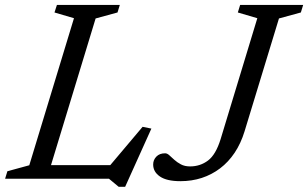

<svg xmlns="http://www.w3.org/2000/svg" viewBox="-38 -702 1210 754"><path d="M337.5 -629.5 146 0H-18L-9 -29.5L77 -53L252.5 -630.5L176 -653L185.5 -682.5H432.5L423.5 -653ZM379 -34.5 522 -204 556.5 -197 453.5 31.5H428L390 0H88.5L106.5 -53.5H425ZM922.5 -186.5Q908 -139 883.5 -102.2Q859 -65.5 826.2 -40.8Q793.5 -16 754.2 -3.2Q715 9.5 670.5 9.5Q617 9.5 590.2 -8.8Q563.5 -27 563.5 -56Q563.5 -74 576 -87Q588.5 -100 610.5 -100Q618.5 -100 627 -92.2Q635.5 -84.5 646.5 -74.5Q657.5 -64.5 672.5 -56.5Q687.5 -48.5 708.5 -48.5Q748 -48.5 778.8 -71.5Q809.5 -94.5 828.5 -156L972.5 -630.5L896 -653L905 -682.5H1152.5L1143.5 -653L1057.5 -629.5Z"/></svg>

Font: Newsreader 14pt
Style: Italic
Weight: 400
Italic angle: -17°
Designer: Hugues Gentile
Foundry: Production Type
Version: Version 1.003